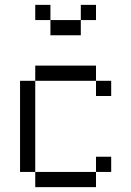

<svg xmlns="http://www.w3.org/2000/svg" viewBox="-20 -770 540 790"><path d="M437.5 -62.5V-125H375V-62.5H125V0H375V-62.5ZM437.5 -375V-437.5H375V-375ZM375 -687.5V-750H312.5V-687.5H187.5V-625H312.5V-687.5ZM125 -62.5Q125 -62.5 125 -437.5H62.5Q62.5 -437.5 62.5 -62.5ZM125 -437.5H375V-500H125ZM187.5 -687.5V-750H125V-687.5Z"/></svg>

Font: Unifont
Style: Regular
Weight: 500
Version: Version 13.0.05